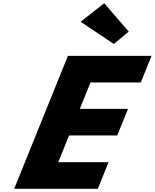

<svg xmlns="http://www.w3.org/2000/svg" viewBox="-20 -1172 961 1192"><path d="M627.1 -1152 480.6 -1037 686.6 -899 779.3 -976ZM920.7 -825H401.5L68.2 0H587.4L654.1 -165H341.7L408.7 -331H707.9L774.6 -496H475.4L541.7 -660H854.1Z"/></svg>

Font: Hussar
Style: BdWideOblFour
Weight: 700
Foundry: Cannot Into Space Fonts
Version: Version 2.00